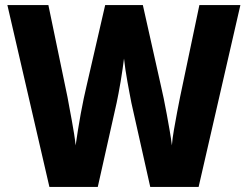

<svg xmlns="http://www.w3.org/2000/svg" viewBox="-20 -734 974 754"><path d="M924 -714 760 0H570L496 -330Q493 -345 489 -366.5Q485 -388 480.5 -412.5Q476 -437 472.5 -461Q469 -485 467 -504Q465 -487 461.5 -463.5Q458 -440 454 -415Q450 -390 445.5 -367.5Q441 -345 438 -330L364 0H174L9 -714H170L245 -353Q248 -336 252.5 -312Q257 -288 262 -261Q267 -234 271 -208.5Q275 -183 277 -163Q281 -190 286 -222.5Q291 -255 297 -287Q303 -319 309 -348Q315 -377 320 -397L393 -714H541L612 -397Q617 -376 623 -347Q629 -318 635 -285Q641 -252 646.5 -220.5Q652 -189 655 -163Q657 -190 663 -224Q669 -258 675.5 -293Q682 -328 687 -352L763 -714Z"/></svg>

Font: Noto Sans Khmer SemiCondensed ExtraBold
Style: Regular
Weight: 800
Width: 4
Designer: Danh Hong and the Monotype Design Team
Foundry: Monotype Imaging Inc.
Version: Version 2.004